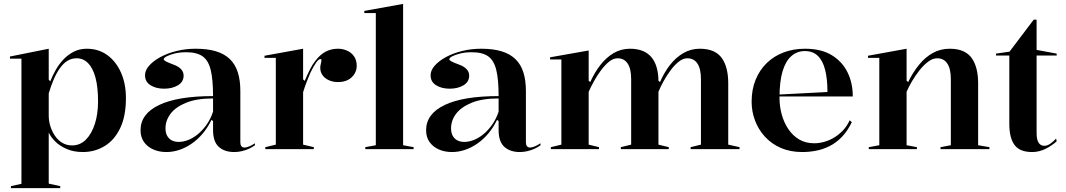

<svg xmlns="http://www.w3.org/2000/svg" viewBox="-20 -765 5468 985"><path d="M36 200V190L90 178V-464H31V-475L230 -515V-356L238 -348Q249 -376 265.5 -405.5Q282 -435 305 -459.5Q328 -484 358 -499.5Q388 -515 425 -515Q486 -515 531 -482Q576 -449 601 -392Q626 -335 626 -262Q626 -169 596.5 -107.5Q567 -46 516.5 -15.5Q466 15 405 15Q358 15 321.5 -1Q285 -17 262.5 -40Q240 -63 230 -85V177L289 190V200ZM350 -19Q391 -19 420.5 -48.5Q450 -78 466.5 -129Q483 -180 483 -245Q483 -319 469.5 -368Q456 -417 431.5 -441.5Q407 -466 373 -466Q347 -466 326 -453Q305 -440 287.5 -415.5Q270 -391 256 -358.5Q242 -326 230 -286V-172Q230 -144 238.5 -117Q247 -90 262.5 -67.5Q278 -45 300 -32Q322 -19 350 -19Z M984 -515Q1044 -515 1087.5 -502Q1131 -489 1159 -462Q1187 -435 1200 -394Q1213 -353 1213 -298V-34Q1213 -22 1218.5 -15Q1224 -8 1234 -8Q1244 -8 1258.5 -14Q1273 -20 1288 -30V-20Q1275 -10 1257.5 -2Q1240 6 1220.5 10.5Q1201 15 1182 15Q1132 15 1102.5 -11.5Q1073 -38 1073 -98Q1073 -114 1073 -121.5Q1073 -129 1073 -133.5Q1073 -138 1073 -144L1065 -150Q1046 -111 1020.5 -80.5Q995 -50 964 -28.5Q933 -7 900 4Q867 15 834 15Q797 15 767 2Q737 -11 719 -36Q701 -61 701 -97Q701 -181 796.5 -226.5Q892 -272 1073 -272Q1073 -357 1061 -406Q1049 -455 1019.5 -476Q990 -497 935 -497Q902 -497 876 -490.5Q850 -484 835 -476Q820 -468 820 -461Q820 -456 831 -450Q842 -444 869 -434Q922 -415 922 -377Q922 -345 893 -327.5Q864 -310 822 -310Q781 -310 752.5 -327.5Q724 -345 724 -379Q724 -404 745 -428Q766 -452 802.5 -472Q839 -492 886 -503.5Q933 -515 984 -515ZM1073 -260Q989 -260 935 -238Q881 -216 855 -181.5Q829 -147 829 -107Q829 -83 838 -67.5Q847 -52 862 -44.5Q877 -37 897 -37Q919 -37 943.5 -46Q968 -55 992 -74Q1016 -93 1037.5 -122Q1059 -151 1073 -192Z M1341 0V-10L1395 -23V-468H1337V-479L1535 -515V-358L1543 -350Q1557 -383 1570.5 -409.5Q1584 -436 1598 -453Q1622 -485 1650.5 -500Q1679 -515 1714 -515Q1738 -515 1760 -505.5Q1782 -496 1796 -476.5Q1810 -457 1810 -427Q1810 -404 1798 -385Q1786 -366 1765 -355Q1744 -344 1714 -344Q1688 -344 1667 -353.5Q1646 -363 1634.5 -379.5Q1623 -396 1623 -417Q1623 -425 1624.5 -431.5Q1626 -438 1627.5 -444Q1629 -450 1629 -455Q1629 -462 1624 -462Q1615 -462 1602.5 -445Q1590 -428 1573 -393Q1564 -373 1554 -347Q1544 -321 1535 -292V-23L1590 -10V0Z M2048 -20 2102 -10V0H1854V-10L1908 -20V-698H1849V-709L2048 -745Z M2449 -515Q2509 -515 2552.5 -502Q2596 -489 2624 -462Q2652 -435 2665 -394Q2678 -353 2678 -298V-34Q2678 -22 2683.5 -15Q2689 -8 2699 -8Q2709 -8 2723.5 -14Q2738 -20 2753 -30V-20Q2740 -10 2722.5 -2Q2705 6 2685.5 10.5Q2666 15 2647 15Q2597 15 2567.5 -11.5Q2538 -38 2538 -98Q2538 -114 2538 -121.5Q2538 -129 2538 -133.5Q2538 -138 2538 -144L2530 -150Q2511 -111 2485.5 -80.5Q2460 -50 2429 -28.5Q2398 -7 2365 4Q2332 15 2299 15Q2262 15 2232 2Q2202 -11 2184 -36Q2166 -61 2166 -97Q2166 -181 2261.5 -226.5Q2357 -272 2538 -272Q2538 -357 2526 -406Q2514 -455 2484.5 -476Q2455 -497 2400 -497Q2367 -497 2341 -490.5Q2315 -484 2300 -476Q2285 -468 2285 -461Q2285 -456 2296 -450Q2307 -444 2334 -434Q2387 -415 2387 -377Q2387 -345 2358 -327.5Q2329 -310 2287 -310Q2246 -310 2217.5 -327.5Q2189 -345 2189 -379Q2189 -404 2210 -428Q2231 -452 2267.5 -472Q2304 -492 2351 -503.5Q2398 -515 2449 -515ZM2538 -260Q2454 -260 2400 -238Q2346 -216 2320 -181.5Q2294 -147 2294 -107Q2294 -83 2303 -67.5Q2312 -52 2327 -44.5Q2342 -37 2362 -37Q2384 -37 2408.5 -46Q2433 -55 2457 -74Q2481 -93 2502.5 -122Q2524 -151 2538 -192Z M2806 0V-10L2860 -23V-460H2802V-471L3000 -506V-351L3008 -344Q3030 -393 3060 -431.5Q3090 -470 3128 -492.5Q3166 -515 3212 -515Q3249 -515 3276.5 -504Q3304 -493 3322 -471.5Q3340 -450 3349 -418.5Q3358 -387 3358 -346V-23L3411 -10V0H3165V-10L3218 -23V-359Q3218 -412 3200 -439Q3182 -466 3149 -466Q3126 -466 3104.5 -448.5Q3083 -431 3063 -404Q3043 -377 3027 -348Q3011 -319 3000 -294V-23L3053 -10V0ZM3523 0V-10L3576 -23V-359Q3576 -412 3558 -439Q3540 -466 3506 -466Q3484 -466 3462 -448.5Q3440 -431 3420 -404Q3400 -377 3384 -348Q3368 -319 3358 -294V-351L3366 -344Q3387 -393 3417 -431.5Q3447 -470 3485.5 -492.5Q3524 -515 3570 -515Q3611 -515 3639 -502.5Q3667 -490 3683.5 -466.5Q3700 -443 3708 -410.5Q3716 -378 3716 -339V-23L3774 -10V0Z M4110 -515Q4193 -515 4247 -482Q4301 -449 4328 -394Q4355 -339 4355 -270H3976V-280L4225 -293Q4225 -360 4213 -407Q4201 -454 4175.5 -478.5Q4150 -503 4109 -503Q4069 -503 4039.5 -477Q4010 -451 3994.5 -398.5Q3979 -346 3979 -264Q3979 -219 3990.5 -177.5Q4002 -136 4024.5 -102.5Q4047 -69 4080 -49.5Q4113 -30 4157 -30Q4184 -30 4211 -38Q4238 -46 4262 -61Q4286 -76 4306 -97.5Q4326 -119 4339 -148L4350 -138Q4327 -91 4297.5 -61Q4268 -31 4234 -14.5Q4200 2 4165 8.5Q4130 15 4096 15Q4034 15 3986 -6Q3938 -27 3904.5 -63.5Q3871 -100 3853.5 -146.5Q3836 -193 3836 -243Q3836 -306 3856.5 -356Q3877 -406 3913.5 -441.5Q3950 -477 4000 -496Q4050 -515 4110 -515Z M5056 -10V0H4805V-10L4858 -20V-359Q4858 -412 4840 -439Q4822 -466 4788 -466Q4765 -466 4741.5 -448.5Q4718 -431 4696.5 -403.5Q4675 -376 4658 -347Q4641 -318 4631 -294V-20L4684 -10V0H4437V-10L4491 -20V-468H4433V-479L4631 -515V-351L4639 -344Q4664 -395 4695.5 -433.5Q4727 -472 4766 -493.5Q4805 -515 4852 -515Q4893 -515 4921 -502.5Q4949 -490 4965.5 -466.5Q4982 -443 4990 -410.5Q4998 -378 4998 -339V-20Z M5275 15Q5212 15 5185 -21Q5158 -57 5158 -129V-480H5090V-490L5159 -500L5283 -664H5298V-509L5401 -490V-480H5298V-83Q5298 -48 5308.5 -32.5Q5319 -17 5337 -17Q5353 -17 5368 -27.5Q5383 -38 5398 -54L5401 -40Q5390 -30 5375.5 -20Q5361 -10 5345 -2Q5329 6 5311.5 10.5Q5294 15 5275 15Z"/></svg>

Font: Kalnia Thin Medium
Style: Regular
Weight: 500
Version: Version 1.105